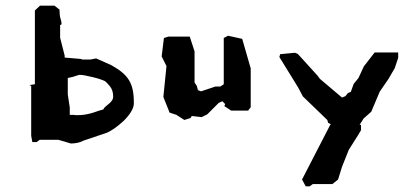

<svg xmlns="http://www.w3.org/2000/svg" viewBox="-20 -488 1439 677"><path d="M319 -282 298 -278H282H273Q267 -278 267 -280L208 -285V-292L192 -355V-400Q197 -400 197 -405Q197 -411 193.5 -422Q190 -433 190 -448V-454L172 -468H121L103 -451V-191L84 -188L90 -185V-9L94 13H109L120 5H186L230 18Q239 18 251 16Q263 14 274 8L357 -20Q367 -24 383 -35Q399 -46 414.5 -60.5Q430 -75 441 -92Q452 -109 452 -124Q452 -152 448 -171Q444 -190 435 -205Q426 -220 411 -232.5Q396 -245 373 -258ZM219 -213 237 -217Q243 -219 248 -220.5Q253 -222 259 -224H263Q270 -224 282 -221.5Q294 -219 307 -216Q320 -213 332 -209Q344 -205 350 -202Q355 -199 367 -184.5Q379 -170 379 -148Q379 -140 375 -134Q371 -128 365 -123Q359 -118 353 -113Q347 -108 344 -102Q329 -98 318 -94Q307 -90 297 -87.5Q287 -85 276.5 -83.5Q266 -82 254 -82Q250 -82 247 -82Q244 -82 239 -83H226V-109L219 -155Z M864 -247 834 -351 784 -362 769 -354V-191L757 -183H740L689 -166L678 -170L674 -185L666 -197V-307L649 -359H574L558 -354L550 -289L567 -255L556 -146L578 -91L602 -83L630 -65L652 -72L656 -79L691 -75L711 -85L751 -125L764 -131L774 -121L771 -114L795 -98H855L864 -110Z M1145 -49 1045 145 1058 169H1072L1083 161H1152L1172 145L1186 100L1210 40L1241 -9L1253 -29V-48H1248L1262 -70L1289 -94L1319 -165L1350 -210L1372 -248L1384 -284V-303H1301L1263 -254L1244 -213L1227 -192L1217 -164L1207 -160L1198 -149L1186 -144L1108 -210L1099 -222L1030 -298L1020 -302L968 -297L965 -287L1031 -180L1048 -148L1134 -65L1137 -55L1148 -49Z"/></svg>

Font: Dokdo
Style: Regular
Weight: 400
Version: Version 2.00